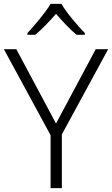

<svg xmlns="http://www.w3.org/2000/svg" viewBox="-20 -967 576 987"><path d="M296 -947H240C215 -904 158 -837 121 -797V-788H161C197 -818 236 -859 268 -896C300 -859 338 -817 374 -788H416V-797C378 -836 320 -904 296 -947ZM268 -332 64 -714H0L240 -272V0H298V-276L536 -714H472Z"/></svg>

Font: Noto Sans Ethiopic Light
Style: Regular
Weight: 300
Designer: Monotype Design Team
Foundry: Monotype Imaging Inc.
Version: Version 2.102